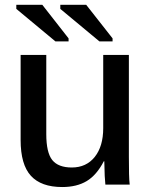

<svg xmlns="http://www.w3.org/2000/svg" viewBox="-20 -752 614 782"><path d="M402.8 -95.2Q373.5 -38.6 333 -14.4Q292.5 9.8 233.4 9.8Q147.5 9.8 105.7 -36.1Q64 -82 64 -181.6V-528.3H168.5V-206.1Q168.5 -130.4 192.9 -100.1Q217.3 -69.8 272.5 -69.8Q331.5 -69.8 366 -113Q400.4 -156.2 400.4 -230V-528.3H504.9V-114.7Q504.9 -72.8 505.6 -43.9Q506.3 -15.1 508.3 0H409.2Q407.7 -13.2 406.5 -35.6Q405.3 -58.1 404.8 -95.2ZM384.8 -583.5 225.6 -715.8V-732.4H331.1L438.5 -595.7V-583.5ZM205.6 -583.5 46.4 -715.8V-732.4H152.3L259.3 -595.7V-583.5Z"/></svg>

Font: Arimo Medium
Style: Regular
Weight: 500
Designer: Steve Matteson
Foundry: Monotype Imaging Inc.
Version: Version 1.33